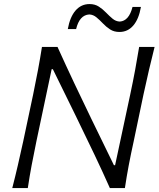

<svg xmlns="http://www.w3.org/2000/svg" viewBox="-20 -950 801 970"><path d="M42 0Q57.5 -60 70.2 -115.2Q83 -170.5 97.5 -237L147.5 -473Q161.5 -540.5 172 -596.8Q182.5 -653 192 -713H270.5Q314 -617 356.5 -527Q399 -437 441 -350.5L555.5 -115.5H561.5L638 -473Q652.5 -541 662.8 -597Q673 -653 683 -713H761Q746 -653.5 732.8 -597Q719.5 -540.5 705 -473L655.5 -236.5Q641 -170.5 630.5 -115.2Q620 -60 611 0H535Q499 -81 457 -169.2Q415 -257.5 363 -364L247 -600.5H241L164 -236.5Q150 -169.5 139.8 -114.8Q129.5 -60 120.5 0ZM583.5 -788.5Q556 -788.5 536 -801.5Q516 -814.5 499.8 -831.8Q483.5 -849 467.2 -862.5Q451 -876 431 -877Q381.5 -874 364.5 -803H322.5Q333.5 -864.5 361.8 -897Q390 -929.5 432.5 -929.5Q459.5 -929.5 479.5 -916.5Q499.5 -903.5 516 -886.2Q532.5 -869 548.8 -855.5Q565 -842 585 -841Q631.5 -844 649.5 -915H692Q681.5 -854 653.5 -821.2Q625.5 -788.5 583.5 -788.5Z"/></svg>

Font: Commissioner Flair Light
Style: Italic
Weight: 300
Italic angle: -12°
Designer: Kostas Bartsokas
Foundry: Kostas Bartsokas
Version: Version 1.000; ttfautohint (v1.8.3)